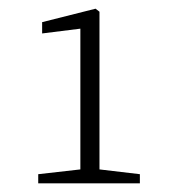

<svg xmlns="http://www.w3.org/2000/svg" viewBox="-20 -855 392 442"><path d="M209 -465 302 -454V-433H68V-454L165 -465V-789L77 -778V-804L200 -835L209 -828Z"/></svg>

Font: TypoPRO Source Serif Pro
Style: Regular
Weight: 300
Designer: Frank Grießhammer
Foundry: Adobe Systems Incorporated
Version: Version 1.017;PS (version unavailable);hotconv 1.0.79;makeot